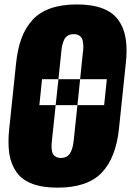

<svg xmlns="http://www.w3.org/2000/svg" viewBox="-20 -842 637 874"><path d="M256.8 -123C247.7 -123 240.2 -124.8 234.1 -128.4C228.1 -132 223.7 -136.3 220.9 -141.4C218.2 -146.4 216.4 -153.1 215.6 -161.4C214.8 -169.7 214.5 -176.8 214.8 -182.9C215.2 -188.9 215.8 -196.6 216.8 -206.1L233.4 -363.3H159.2L171.4 -481.4H246.1L258.8 -604C259.8 -615.7 261.1 -625.4 262.7 -633.1C264.3 -640.7 267 -649.2 270.8 -658.4C274.5 -667.7 280.2 -674.7 287.8 -679.4C295.5 -684.2 304.9 -686.5 315.9 -686.5C327 -686.5 335.9 -683.9 342.8 -678.7C349.6 -673.5 354 -666.9 356 -658.9C357.9 -651 359 -642.1 359.4 -632.3C359.7 -622.6 359 -613.1 357.4 -604L344.7 -481.4H466.3L454.1 -363.3H332.5L315.9 -206.1C314.6 -194.7 313.2 -185.1 311.5 -177.2C309.9 -169.4 307 -160.9 303 -151.6C298.9 -142.3 293 -135.3 285.2 -130.4C277.3 -125.5 267.9 -123 256.8 -123ZM242.2 12.2C332.4 12.2 399.1 -10.3 442.4 -55.2C485.7 -100.1 512 -166.8 521.5 -255.4L552.7 -554.2C555 -574.4 556.2 -593.4 556.2 -611.3C556.2 -631.8 554.7 -650.7 551.8 -668C546.5 -699.9 535.5 -727.5 518.6 -751C501.6 -774.4 477.5 -792.1 446 -804C414.6 -815.8 376 -821.8 330.1 -821.8C284.2 -821.8 244.4 -815.9 210.7 -804.2C177 -792.5 149.4 -774.8 127.9 -751.2C106.4 -727.6 89.8 -699.8 77.9 -667.7C66 -635.7 57.8 -597.8 53.2 -554.2L22 -255.4C19.7 -234.9 18.6 -215.5 18.6 -197.3C18.6 -177.1 19.9 -158.5 22.5 -141.6C27.7 -109.7 38.5 -82 54.9 -58.6C71.4 -35.2 95.2 -17.5 126.5 -5.6C157.7 6.3 196.3 12.2 242.2 12.2ZM344.7 -481.4 332.5 -363.3H233.4L246.1 -481.4Z"/></svg>

Font: Oswald
Style: Heavy
Weight: 800
Designer: Vernon Adams
Foundry: Vernon Adams
Version: 3.0; ttfautohint (v0.95.6-bc232) -l 8 -r 50 -G 200 -x 0 -w "